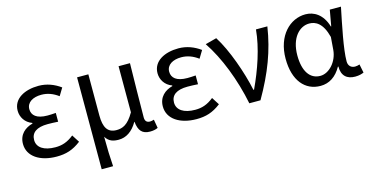

<svg xmlns="http://www.w3.org/2000/svg" viewBox="-75 -928 2925 1497"><g transform="rotate(-15 1387.5 -179.0)"><path d="M281 13C356 13 413 -4 478 -54L439 -115C388 -74 343 -60 290 -60C197 -60 143 -97 143 -157C143 -217 188 -250 277 -250C304 -250 330 -249 361 -247V-318C335 -316 315 -315 294 -315C206 -315 169 -350 169 -399C169 -455 221 -484 288 -484C338 -484 382 -467 424 -436L461 -497C410 -534 351 -557 285 -557C174 -557 78 -509 78 -411C78 -360 108 -310 164 -290V-285C103 -269 51 -227 51 -150C51 -49 147 13 281 13Z M593 199H685C679 114 678 66 677 -41C703 2 739 11 782 11C841 11 894 -22 934 -92H936C943 -19 972 13 1034 13C1063 13 1082 8 1098 0L1086 -69C1073 -65 1063 -63 1054 -63C1030 -63 1014 -75 1014 -106C1014 -237 1018 -396 1020 -543H928V-171C877 -82 833 -66 784 -66C713 -66 684 -115 684 -210V-543H593Z M1410 13C1485 13 1542 -4 1607 -54L1568 -115C1517 -74 1472 -60 1419 -60C1326 -60 1272 -97 1272 -157C1272 -217 1317 -250 1406 -250C1433 -250 1459 -249 1490 -247V-318C1464 -316 1444 -315 1423 -315C1335 -315 1298 -350 1298 -399C1298 -455 1350 -484 1417 -484C1467 -484 1511 -467 1553 -436L1590 -497C1539 -534 1480 -557 1414 -557C1303 -557 1207 -509 1207 -411C1207 -360 1237 -310 1293 -290V-285C1232 -269 1180 -227 1180 -150C1180 -49 1276 13 1410 13Z M1838 0H1928C2038 -191 2100 -354 2129 -543H2037C2024 -397 1967 -233 1901 -93H1896C1865 -240 1795 -440 1720 -557L1629 -533C1722 -395 1798 -199 1838 0Z M2411 13C2481 13 2538 -24 2579 -97H2583C2582 -21 2625 13 2690 13C2722 13 2744 6 2760 -1L2746 -70C2735 -66 2721 -63 2709 -63C2679 -63 2655 -82 2655 -119C2655 -218 2694 -400 2723 -543H2633L2610 -414H2607C2576 -518 2507 -557 2439 -557C2314 -557 2201 -448 2201 -262C2201 -84 2287 13 2411 13ZM2429 -63C2345 -63 2296 -136 2296 -263C2296 -406 2371 -480 2449 -480C2500 -480 2556 -453 2586 -335L2578 -232C2570 -140 2501 -63 2429 -63Z"/></g></svg>

Font: Source Han Sans KR Regular
Style: Regular
Weight: 400
Designer: Ryoko NISHIZUKA (kana & ideographs); Paul D. Hunt (Latin, Greek & Cyrillic); Wenlong ZHANG (bopomofo); Sandoll Communica
Foundry: Adobe Systems Incorporated
Version: Version 1.004;PS 1.004;hotconv 1.0.82;makeotf.lib2.5.63406